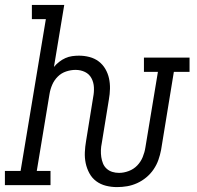

<svg xmlns="http://www.w3.org/2000/svg" viewBox="-35 -755 805 783"><path d="M442 8Q419 8 397 2.5Q375 -3 357.5 -16Q340 -29 329.5 -48.5Q319 -68 314.5 -89.5Q310 -111 311 -134Q312 -157 316 -180L345 -359Q349 -379 348 -399Q347 -419 338 -436Q329 -453 311.5 -461.5Q294 -470 273 -470Q254 -470 234.5 -463.5Q215 -457 200.5 -442.5Q186 -428 178 -409.5Q170 -391 167 -372L115 -58H171V0H-15V-58H49L152 -677H95V-735H227L185 -482Q194 -493 206 -502.5Q218 -512 231.5 -518Q245 -524 259 -526Q273 -528 287 -528Q309 -528 330 -522.5Q351 -517 367.5 -504.5Q384 -492 394.5 -474Q405 -456 409.5 -435.5Q414 -415 413.5 -393Q413 -371 409 -349L380 -171Q377 -157 376.5 -142.5Q376 -128 378 -114.5Q380 -101 385 -88.5Q390 -76 400 -67Q410 -58 423 -54Q436 -50 450 -50Q450 -50 450.5 -50Q451 -50 451 -50Q470 -50 490 -57.5Q510 -65 524.5 -80Q539 -95 547 -114.5Q555 -134 558 -154L609 -462H552V-520H738V-462H674L622 -144Q618 -123 611 -103Q604 -83 591.5 -64.5Q579 -46 561.5 -31.5Q544 -17 524 -8Q504 1 483.5 4.5Q463 8 442 8Z"/></svg>

Font: Iosevka Etoile Light Oblique
Style: Regular
Weight: 300
Italic angle: -9°
Designer: Belleve Invis
Foundry: Belleve Invis
Version: Version 15.5.2; ttfautohint (v1.8.4)